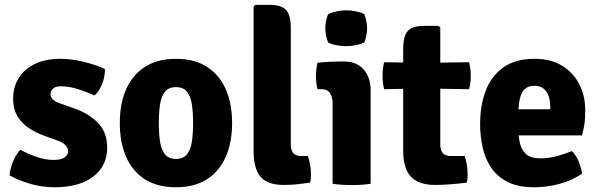

<svg xmlns="http://www.w3.org/2000/svg" viewBox="-20 -756 2462 790"><path d="M19.5 -34.5Q20.5 -59.5 33.2 -90.5Q46 -121.5 63.5 -139.5Q96 -122.5 131.2 -110.2Q166.5 -98 201.5 -98Q230.5 -98 245.2 -108Q260 -118 260 -133Q260 -147.5 249.2 -158.8Q238.5 -170 214.5 -178.5L159 -198.5Q124 -211.5 95.5 -231.2Q67 -251 50.5 -279.8Q34 -308.5 34 -348.5Q34 -399.5 58 -436.5Q82 -473.5 125.5 -493.8Q169 -514 227.5 -514Q275 -514 327 -501Q379 -488 411.5 -472Q412.5 -454 407 -432Q401.5 -410 391.2 -391.5Q381 -373 368.5 -363.5Q337.5 -377.5 301 -389.2Q264.5 -401 229 -401Q209 -401 198.5 -391.5Q188 -382 188 -369Q188 -356 197 -347Q206 -338 226 -331L288 -309Q345 -289 383 -250.5Q421 -212 421 -148Q421 -73.5 363.8 -29.5Q306.5 14.5 205 14.5Q151.5 14.5 103.2 0Q55 -14.5 19.5 -34.5Z M935 -249.5Q935 -169.5 908.5 -110Q882 -50.5 830.8 -18Q779.5 14.5 704 14.5Q628 14.5 576.5 -18.2Q525 -51 499 -110.5Q473 -170 473 -249.5Q473 -330 499.2 -389.2Q525.5 -448.5 577 -481.2Q628.5 -514 704 -514Q780 -514 831.5 -481Q883 -448 909 -388.8Q935 -329.5 935 -249.5ZM633.5 -249.5Q633.5 -208.5 638.2 -175Q643 -141.5 658.2 -121.8Q673.5 -102 704 -102Q735 -102 750 -121.8Q765 -141.5 769.8 -175Q774.5 -208.5 774.5 -249.5Q774.5 -291 769.8 -324.5Q765 -358 750 -377.8Q735 -397.5 704 -397.5Q673.5 -397.5 658.2 -377.8Q643 -358 638.2 -324.5Q633.5 -291 633.5 -249.5Z M1247 -114Q1252.5 -97.5 1256 -78.2Q1259.5 -59 1259.5 -40Q1259.5 -31.5 1258.8 -22Q1258 -12.5 1255.5 -4.5Q1233 -1 1205 2Q1177 5 1148 5Q1080 5 1051.8 -28.8Q1023.5 -62.5 1023.5 -134V-729L1030.5 -736H1091.5Q1137.5 -736 1157 -715Q1176.5 -694 1176.5 -642V-161.5Q1176.5 -138.5 1186.5 -126.2Q1196.5 -114 1219.5 -114Z M1505 0Q1488.5 3 1468 4.2Q1447.5 5.5 1427 5.5Q1407.5 5.5 1386.8 4.2Q1366 3 1348.5 0V-331Q1348.5 -356 1338.2 -372.5Q1328 -389 1301.5 -389H1286.5Q1280 -414.5 1280 -442Q1280 -455 1281.5 -469.8Q1283 -484.5 1286.5 -498Q1309.5 -500.5 1333.8 -501.8Q1358 -503 1374.5 -503H1396Q1446.5 -503 1475.8 -470.8Q1505 -438.5 1505 -383.5ZM1318.5 -639.5Q1318.5 -653.5 1321.5 -668.8Q1324.5 -684 1330 -698Q1343 -704.5 1363.8 -709Q1384.5 -713.5 1404.5 -713.5Q1425 -713.5 1446.2 -709Q1467.5 -704.5 1479 -698Q1484.5 -684 1487.5 -668.2Q1490.5 -652.5 1490.5 -639.5Q1490.5 -626 1487.5 -610.5Q1484.5 -595 1479 -581.5Q1467.5 -575 1446.2 -570.5Q1425 -566 1404.5 -566Q1384.5 -566 1363 -570.2Q1341.5 -574.5 1330 -581.5Q1324.5 -595 1321.5 -610.5Q1318.5 -626 1318.5 -639.5Z M1639 -555.5Q1639 -608 1658.2 -628.8Q1677.5 -649.5 1723.5 -649.5H1784.5L1791.5 -642.5V-161Q1791.5 -138.5 1801.8 -126.2Q1812 -114 1836 -114H1892Q1897.5 -97.5 1900.8 -77.8Q1904 -58 1904 -40Q1904 -31.5 1903.5 -22Q1903 -12.5 1900.5 -4.5Q1873 -1 1837 2Q1801 5 1771 5Q1703 5 1671 -28.8Q1639 -62.5 1639 -134ZM1910 -500Q1917 -473.5 1917 -445.5Q1917 -431.5 1915.5 -417.2Q1914 -403 1910 -389L1723.5 -392L1560.5 -389Q1554 -415.5 1554 -445.5Q1554 -472.5 1560.5 -500L1728 -497.5Z M2055.5 -199V-306.5H2244V-318Q2244 -341 2237.5 -360.2Q2231 -379.5 2216.8 -391.2Q2202.5 -403 2178.5 -403Q2142 -403 2127.2 -373Q2112.5 -343 2112.5 -280.5V-233.5Q2112.5 -199.5 2118.5 -170Q2124.5 -140.5 2144 -122.5Q2163.5 -104.5 2203.5 -104.5Q2237.5 -104.5 2270.2 -113.2Q2303 -122 2333 -134.5Q2350.5 -117.5 2361 -91.5Q2371.5 -65.5 2375 -42Q2337 -14.5 2284.2 0Q2231.5 14.5 2178 14.5Q2112 14.5 2069 -7.2Q2026 -29 2001 -66Q1976 -103 1965.8 -149.8Q1955.5 -196.5 1955.5 -246Q1955.5 -321.5 1978.2 -382Q2001 -442.5 2050.5 -478.2Q2100 -514 2179.5 -514Q2245.5 -514 2292 -486Q2338.5 -458 2363.2 -410.2Q2388 -362.5 2388 -302Q2388 -268.5 2384.8 -246.2Q2381.5 -224 2374.5 -199Z"/></svg>

Font: Signika Light
Style: Bold
Weight: 700
Version: Version 2.003;gftools[0.9.32]